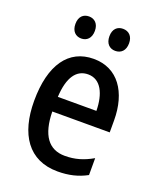

<svg xmlns="http://www.w3.org/2000/svg" viewBox="-138 -814 747 908"><g transform="rotate(20 235.5 -360.0)"><path d="M103 -675C103 -638 124 -619 152 -619C180 -619 201 -638 201 -675C201 -711 180 -730 152 -730C124 -730 103 -712 103 -675ZM274 -675C274 -638 295 -619 323 -619C352 -619 373 -638 373 -675C373 -711 352 -730 323 -730C295 -730 274 -712 274 -675ZM242 -549C116 -549 44 -448 44 -266C44 -99 115 10 262 10C318 10 364 -1 408 -25V-110C361 -83 319 -71 269 -71C187 -71 144 -130 142 -248H431V-308C431 -450 364 -549 242 -549ZM242 -471C306 -471 336 -407 337 -322H143C148 -423 184 -471 242 -471Z"/></g></svg>

Font: Noto Sans Gujarati UI Condensed Medium
Style: Regular
Weight: 500
Width: 3
Designer: Jelle Bosma - Monotype Design Team, Universal Thirst
Foundry: Monotype Imaging Inc.
Version: Version 2.106